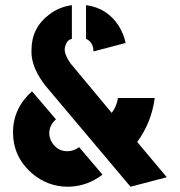

<svg xmlns="http://www.w3.org/2000/svg" viewBox="-20 -709 683 729"><path d="M280.3 -150.4Q259.8 -134.8 236.3 -134.8Q196.3 -134.8 175.8 -170.9Q167 -186.5 167 -204.1Q168 -234.4 192.4 -255.9L101.6 -362.3Q30.3 -298.8 29.3 -208Q29.3 -113.3 101.6 -50.8Q161.1 0 238.3 0Q310.5 -1 369.1 -45.9ZM335 -513.7Q334 -549.8 306.6 -561.5V-689.5Q387.7 -678.7 431.6 -609.4Q450.2 -579.1 457 -545.9ZM252.9 -561.5Q234.4 -557.6 227.5 -533.2Q225.6 -526.4 225.6 -520.5Q226.6 -497.1 249 -466.8L404.3 -280.3Q423.8 -306.6 427.7 -336.9H567.4Q555.7 -245.1 501 -169.9L613.3 -36.1L475.6 0L152.3 -383.8Q103.5 -446.3 99.6 -503.9Q99.6 -511.7 99.6 -519.5Q99.6 -602.5 166 -653.3Q204.1 -682.6 252.9 -689.5Z"/></svg>

Font: Post No Bills Colombo ExtraBold
Style: Regular
Weight: 800
Designer: Kosala Senevirathne, Siva Puranthara, Lasantha Premarathna, Tharique Azeez
Foundry: Mooniak
Version: Version 1.220 ; ttfautohint (v1.6)